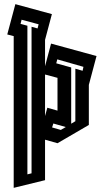

<svg xmlns="http://www.w3.org/2000/svg" viewBox="-20 -710 500 925"><path d="M15 -544 54 -690 230 -642 197 -518V-391L226 -500L445 -440L408 -301V-108L257 -20L197 -37V158L46 195V-536ZM132 125V-581L161 -573L166 -593L84 -615L79 -595L112 -586V130ZM323 -385V-114L343 -126V-379L378 -369L382 -388L256 -424L251 -405ZM257 -335 197 -351V-151L208 -191L257 -177ZM231 -96 273 -84 297 -98 237 -115Z"/></svg>

Font: Blaka Hollow
Style: Regular
Weight: 400
Designer: Mohamed Gaber
Foundry: Kief Type Foundry
Version: Version 1.003; ttfautohint (v1.8.4.7-5d5b)